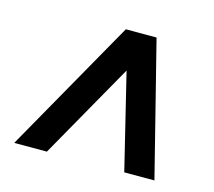

<svg xmlns="http://www.w3.org/2000/svg" viewBox="-77 -722 755 676"><g transform="rotate(15 300.0 -384.0)"><path d="M27 -140 303 -628H415L538 -140H428L341 -497H348L146 -140Z"/></g></svg>

Font: Nunito Sans 7pt ExtraBold
Style: Italic
Weight: 800
Italic angle: -9°
Designer: Vernon Adams
Foundry: Vernon Adams
Version: Version 3.101;gftools[0.9.27]